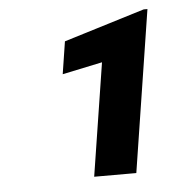

<svg xmlns="http://www.w3.org/2000/svg" viewBox="-38 -745 404 454"><g transform="rotate(-5 164.0 -518.0)"><path d="M115 -574 210 -594 168 -326H268L328 -710H319L127 -651Z"/></g></svg>

Font: Asimov Pro
Style: BdObl
Weight: 700
Designer: Google
Version: Version 2.000980; 2014